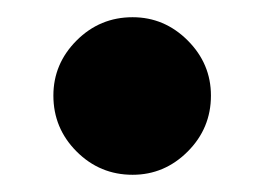

<svg xmlns="http://www.w3.org/2000/svg" viewBox="-20 -188 307 223"><path d="M134 15Q96 15 69 -12Q42 -39 42 -77Q42 -114 69 -141Q96 -168 134 -168Q171 -168 198 -141Q225 -114 225 -77Q225 -39 198 -12Q171 15 134 15Z"/></svg>

Font: Figtree Light ExtraBold
Style: Regular
Weight: 800
Version: Version 2.001;gftools[0.9.30]